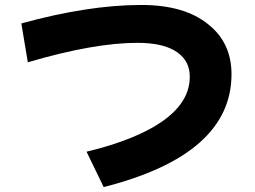

<svg xmlns="http://www.w3.org/2000/svg" viewBox="-20 -757 1040 782"><path d="M922.9 -454.6Q922.9 -127 402.3 4.9L332.5 -139.2Q497.1 -178.7 600.6 -237.3Q753.4 -324.2 752.9 -444.3Q753.4 -507.3 702.6 -543.5Q648.4 -582.5 540.5 -582.5Q364.7 -583 93.3 -503.4L66.9 -661.6Q338.9 -736.3 552.7 -736.8Q732.4 -737.3 829.6 -656.7Q922.9 -582 922.9 -454.6Z"/></svg>

Font: Droid Sans
Style: Regular
Weight: 400
Foundry: Ascender Corporation
Version: Version 1.00 build 114